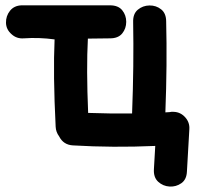

<svg xmlns="http://www.w3.org/2000/svg" viewBox="-20 -550 747 721"><path d="M682 93 691 -64Q693 -90 675.5 -109.5Q658 -129 633 -130Q625 -131 617 -129L601 -128Q608 -309 604 -469Q604 -500 585 -515Q566 -530 541 -529.5Q516 -529 497.5 -513.5Q479 -498 480 -467Q483 -305 476 -124Q391 -123 311 -126Q304 -292 310 -405Q350 -406 393 -406Q424 -406 439 -424.5Q454 -443 454 -468Q454 -493 439 -511.5Q424 -530 393 -530Q304 -530 221 -530Q138 -530 61 -530Q33 -529 17.5 -509.5Q2 -490 2.5 -464.5Q3 -439 24 -421Q43 -404 69 -406Q127 -410 185 -402Q179 -272 189 -74Q190 -54 202 -38Q218 -6 254 -4Q404 5 563 -2L558 85Q556 116 574 132.5Q592 149 616.5 150.5Q641 152 661 138Q681 124 682 93Z"/></svg>

Font: Balsamiq Sans
Style: Bold
Weight: 700
Designer: Michael Angeles
Foundry: Balsamiq SRL
Version: Version 1.020; ttfautohint (v1.8.4.7-5d5b);gftools[0.9.26]